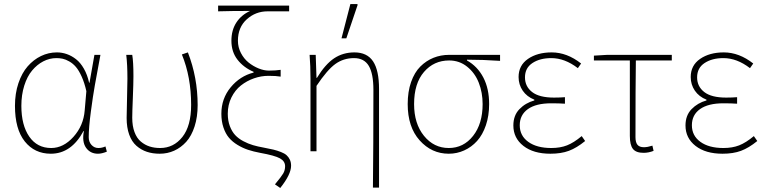

<svg xmlns="http://www.w3.org/2000/svg" viewBox="-20 -750 3794 952"><path d="M231.9 12.2Q151.4 12.2 102.8 -48.8Q54.2 -109.9 54.2 -225.1Q54.2 -286.6 71.3 -337.4Q88.4 -388.2 117.2 -421.1Q146 -454.1 183.3 -472.2Q220.7 -490.2 262.2 -490.2Q287.1 -490.2 311 -481.9Q335 -473.6 356.9 -456.5Q378.9 -439.5 396 -409.4Q413.1 -379.4 421.9 -339.8H423.8L448.2 -478H478Q459.5 -378.9 450.2 -326.9Q440.9 -274.9 430.4 -195.6Q419.9 -116.2 419.9 -69.8Q419.9 -46.4 433.8 -31.2Q447.8 -16.1 467.8 -16.1Q485.4 -16.1 502.9 -23.9L509.8 2Q484.4 12.2 465.8 12.2Q427.7 12.2 406.7 -17.3Q385.7 -46.9 396 -100.1H394Q333.5 12.2 231.9 12.2ZM233.9 -16.1Q294.4 -16.1 344.2 -71.5Q394 -127 399.9 -202.1L408.2 -297.9Q398.9 -339.4 385 -370.1Q371.1 -400.9 356.4 -418Q341.8 -435.1 323.7 -445.3Q305.7 -455.6 291 -458.7Q276.4 -461.9 259.8 -461.9Q225.6 -461.9 194.6 -445.8Q163.6 -429.7 139.2 -400.4Q114.7 -371.1 100.3 -325.4Q85.9 -279.8 85.9 -225.1Q85.9 -129.4 125 -72.8Q164.1 -16.1 233.9 -16.1Z M772 12.2Q736.8 12.2 708.3 2.7Q679.7 -6.8 656.5 -27.1Q633.3 -47.4 620.6 -82.5Q607.9 -117.7 607.9 -165Q607.9 -197.3 609.9 -262.2Q611.8 -327.1 611.8 -359.9Q611.8 -430.2 606 -478H635.7Q641.6 -443.8 641.6 -372.1Q641.6 -337.9 638.7 -265.4Q635.7 -192.9 635.7 -166Q635.7 -125 647 -95Q658.2 -64.9 678.2 -48.1Q698.2 -31.2 721.9 -23.7Q745.6 -16.1 773.9 -16.1Q840.8 -16.1 884.3 -70.8Q927.7 -125.5 927.7 -230Q927.7 -368.2 881.8 -480L911.6 -490.2Q960 -365.7 960 -229Q960 -169.9 944.8 -123Q929.7 -76.2 903.6 -47.1Q877.4 -18.1 843.8 -2.9Q810.1 12.2 772 12.2Z M1369.6 182.1 1343.3 164.1Q1375 126 1384.3 110.1Q1393.6 94.2 1393.6 74.2Q1393.6 49.3 1368.2 35.2Q1342.8 21 1269.5 7.8Q1236.3 1.5 1209.7 -7.3Q1183.1 -16.1 1157.7 -31.5Q1132.3 -46.9 1115.2 -67.1Q1098.1 -87.4 1087.9 -117.9Q1077.6 -148.4 1077.6 -186Q1077.6 -261.2 1123.8 -317.1Q1169.9 -373 1237.3 -390.1V-394Q1188 -415 1157.7 -453.9Q1127.4 -492.7 1127.4 -547.9Q1127.4 -600.6 1151.9 -638.2Q1176.3 -675.8 1220.2 -695.8Q1126.5 -695.8 1061.5 -693.8V-722.2H1413.6V-693.8H1306.6Q1247.6 -693.8 1203.6 -654.3Q1159.7 -614.7 1159.7 -547.9Q1159.7 -515.6 1174.6 -487.1Q1189.5 -458.5 1212.6 -439.9Q1235.8 -421.4 1262.5 -410.6Q1289.1 -399.9 1313.5 -399.9Q1347.7 -399.9 1371.6 -403.8V-370.1Q1349.6 -374 1311.5 -374Q1274.9 -374 1239.3 -361.6Q1203.6 -349.1 1174.6 -326.2Q1145.5 -303.2 1127.4 -266.6Q1109.4 -230 1109.4 -186Q1109.4 -151.9 1119.6 -124.8Q1129.9 -97.7 1146 -80.3Q1162.1 -63 1186.5 -50Q1210.9 -37.1 1234.4 -30.3Q1257.8 -23.4 1287.6 -18.1Q1316.9 -12.7 1335.9 -8.1Q1355 -3.4 1373 3.7Q1391.1 10.7 1401.1 19.8Q1411.1 28.8 1417.2 41.7Q1423.3 54.7 1423.3 71.8Q1423.3 114.7 1369.6 182.1Z M1829.1 180.2Q1831.5 -21 1831.5 -304.2Q1831.5 -384.8 1808.6 -423.3Q1785.6 -461.9 1735.4 -461.9Q1683.1 -461.9 1642.6 -432.6Q1602.1 -403.3 1549.3 -324.2V0H1519.5V-359.9Q1519.5 -424.3 1515.1 -478H1545.4L1549.3 -363.8H1551.3Q1592.8 -431.6 1636.7 -460.9Q1680.7 -490.2 1737.3 -490.2Q1800.3 -490.2 1829.8 -445.8Q1859.4 -401.4 1859.4 -308.1V180.2ZM1673.3 -560.1 1717.3 -730H1751.5L1753.4 -726.1L1697.3 -560.1Z M2205.1 12.2Q2120.1 12.2 2060.8 -54Q2001.5 -120.1 2001.5 -233.9Q2001.5 -295.4 2018.3 -343.3Q2035.2 -391.1 2064 -419.9Q2092.8 -448.7 2129.2 -463.4Q2165.5 -478 2207 -478H2459.5V-448.2Q2375 -454.1 2295.4 -454.1V-450.2Q2347.7 -420.9 2376.5 -365.7Q2405.3 -310.5 2405.3 -233.9Q2405.3 -176.3 2389.2 -128.9Q2373 -81.5 2345.5 -51Q2317.9 -20.5 2281.7 -4.2Q2245.6 12.2 2205.1 12.2ZM2205.1 -16.1Q2278.3 -16.1 2325.7 -76.2Q2373 -136.2 2373 -233.9Q2373 -291 2354 -339.6Q2335 -388.2 2296.4 -419.2Q2257.8 -450.2 2207 -450.2Q2131.3 -450.2 2082.3 -393.3Q2033.2 -336.4 2033.2 -233.9Q2033.2 -136.7 2082.3 -76.4Q2131.3 -16.1 2205.1 -16.1Z M2709 12.2Q2625 12.2 2575.2 -26.6Q2525.4 -65.4 2525.4 -127.9Q2525.4 -177.7 2555.4 -208.7Q2585.4 -239.7 2629.4 -252V-255.9Q2592.3 -270.5 2571.8 -300.5Q2551.3 -330.6 2551.3 -368.2Q2551.3 -425.8 2597.9 -458Q2644.5 -490.2 2715.3 -490.2Q2791.5 -490.2 2861.3 -435.1L2845.2 -412.1Q2780.3 -461.9 2713.4 -461.9Q2657.2 -461.9 2620.1 -437.5Q2583 -413.1 2583 -366.2Q2583 -321.3 2618.4 -293.7Q2653.8 -266.1 2727.1 -266.1Q2756.3 -266.1 2781.2 -268.1V-235.8Q2753.4 -237.8 2713.4 -237.8Q2637.7 -237.8 2597.4 -209Q2557.1 -180.2 2557.1 -128.9Q2557.1 -77.1 2599.4 -46.6Q2641.6 -16.1 2713.4 -16.1Q2757.8 -16.1 2791.5 -29.3Q2825.2 -42.5 2864.3 -75.2L2881.3 -50.8Q2839.4 -16.6 2800.8 -2.2Q2762.2 12.2 2709 12.2Z M3170.9 7.8Q3133.8 7.8 3118.4 -11.5Q3103 -30.8 3103 -76.2V-450.2H2924.8V-474.1L2990.7 -478H3311V-450.2H3132.8Q3130.9 -322.3 3130.9 -69.8Q3130.9 -43.9 3140.9 -32Q3150.9 -20 3172.9 -20Q3190.4 -20 3214.8 -27.8L3220.7 -2Q3196.3 7.8 3170.9 7.8Z M3562.5 12.2Q3478.5 12.2 3428.7 -26.6Q3378.9 -65.4 3378.9 -127.9Q3378.9 -177.7 3408.9 -208.7Q3439 -239.7 3482.9 -252V-255.9Q3445.8 -270.5 3425.3 -300.5Q3404.8 -330.6 3404.8 -368.2Q3404.8 -425.8 3451.4 -458Q3498 -490.2 3568.8 -490.2Q3645 -490.2 3714.8 -435.1L3698.7 -412.1Q3633.8 -461.9 3566.9 -461.9Q3510.7 -461.9 3473.6 -437.5Q3436.5 -413.1 3436.5 -366.2Q3436.5 -321.3 3471.9 -293.7Q3507.3 -266.1 3580.6 -266.1Q3609.9 -266.1 3634.8 -268.1V-235.8Q3606.9 -237.8 3566.9 -237.8Q3491.2 -237.8 3450.9 -209Q3410.6 -180.2 3410.6 -128.9Q3410.6 -77.1 3452.9 -46.6Q3495.1 -16.1 3566.9 -16.1Q3611.3 -16.1 3645 -29.3Q3678.7 -42.5 3717.8 -75.2L3734.9 -50.8Q3692.9 -16.6 3654.3 -2.2Q3615.7 12.2 3562.5 12.2Z"/></svg>

Font: Source Sans 3 ExtraLight
Style: Regular
Weight: 200
Designer: Paul D. Hunt
Foundry: Adobe
Version: Version 3.052;hotconv 1.1.0;makeotfexe 2.6.0